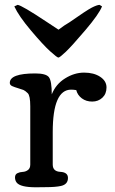

<svg xmlns="http://www.w3.org/2000/svg" viewBox="-20 -773 475 793"><path d="M401.4 -746.6Q388.7 -714.4 332.5 -648.4Q276.4 -582.5 251.5 -558.8Q226.6 -535.2 221.2 -535.2Q215.8 -535.2 186.8 -561.5Q157.7 -587.9 107.7 -647.2Q57.6 -706.5 39.1 -746.6L52.7 -752.9Q69.3 -751.5 172.9 -682.6L221.7 -650.4L246.1 -668L266.6 -680.7Q338.4 -731 359.4 -741.7Q380.4 -752.4 391.1 -752.9ZM169.9 0 127.9 0.5Q64 0.5 48.8 -19Q42 -27.8 42 -40.3Q42 -52.7 51.8 -57.6Q61.5 -62.5 73.5 -63Q85.4 -63.5 95.2 -70.6Q105 -77.6 105 -93.3V-334.5Q105 -377.9 94.5 -388.2Q84 -398.4 76.9 -401.4Q69.8 -404.3 54.7 -408.7Q39.6 -413.1 30 -417.5Q20.5 -421.9 20.5 -430.7Q20.5 -469.7 125.5 -469.7Q169.9 -469.7 181.9 -454.3Q193.8 -439 193.8 -383.3Q210.4 -425.3 248.8 -449.2Q287.1 -473.1 327.4 -473.1Q367.7 -473.1 393.8 -455.8Q419.9 -438.5 419.9 -411.9Q419.9 -385.3 402.8 -369.4Q385.7 -353.5 360.8 -353.5Q335.9 -353.5 318.1 -366.7Q300.3 -379.9 294.9 -400.9Q282.2 -402.8 273.9 -402.8Q197.8 -402.8 197.8 -227.5V-93.3Q197.8 -64.9 229.2 -63.2Q260.7 -61.5 260.7 -38.1Q260.7 -11.2 231.4 -4.9Q209 0 169.9 0Z"/></svg>

Font: Corben
Style: Regular
Weight: 400
Designer: vernon adams
Foundry: vernon adams
Version: Version 1.101